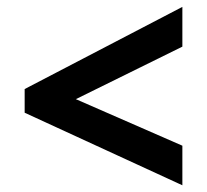

<svg xmlns="http://www.w3.org/2000/svg" viewBox="-20 -616 610 566"><path d="M517.6 -69.8 52.7 -283.7V-353.5L517.6 -595.7V-478.5L203.6 -323.7L517.6 -186.5Z"/></svg>

Font: NotoSans-Bold
Style: Bold
Weight: 700
Designer: Monotype Design team
Foundry: Monotype Imaging Inc.
Version: Version 1.04